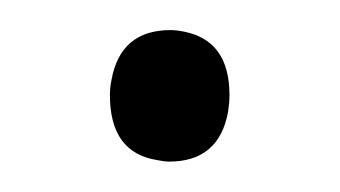

<svg xmlns="http://www.w3.org/2000/svg" viewBox="-20 -101 225 127"><path d="M131.8 -38.1Q131.8 -74.2 101.6 -80.1Q96.7 -81.1 92.8 -81.1Q59.6 -81.1 53.7 -47.9Q52.7 -43 52.7 -38.1Q52.7 0 84 4.9Q88.9 5.9 91.8 5.9Q125 5.9 130.9 -27.3Q131.8 -33.2 131.8 -38.1Z"/></svg>

Font: Yaldevi Colombo Light
Style: Regular
Weight: 300
Designer: Sol Matas, Denzil Rajitha, Kosala Senevirathne and Pathum Egodawatta
Foundry: Mooniak
Version: Version 1.020 ; ttfautohint (v1.6)